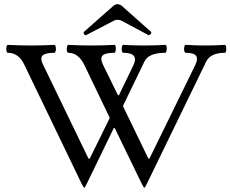

<svg xmlns="http://www.w3.org/2000/svg" viewBox="-20 -881 1104 920"><path d="M384 19Q381 19 370 -3L96 -572Q69 -628 18 -628Q13 -628 11 -637.5Q9 -647 11 -656.5Q13 -666 18 -666Q75 -663 129 -663Q183 -663 240 -666Q245 -666 247 -656.5Q249 -647 247 -637.5Q245 -628 240 -628Q197 -628 184 -615Q171 -602 186 -572L404 -121H410L506 -316L385 -568Q356 -628 308 -628Q302 -628 300.5 -637.5Q299 -647 301 -656.5Q303 -666 308 -666Q365 -663 418 -663Q471 -663 528 -666Q533 -666 534.5 -656.5Q536 -647 534 -637.5Q532 -628 528 -628Q484 -628 471.5 -615Q459 -602 473 -572L545 -425H550L619 -568Q648 -628 571 -628Q566 -628 564 -637.5Q562 -647 564 -656.5Q566 -666 571 -666Q622 -663 672 -663Q721 -663 772 -666Q777 -666 778.5 -656.5Q780 -647 778 -637.5Q776 -628 772 -628Q692 -628 672 -586L569 -373L691 -121H696L915 -568Q930 -599 919.5 -613.5Q909 -628 870 -628Q865 -628 863 -637.5Q861 -647 863 -656.5Q865 -666 870 -666Q918 -663 964 -663Q1009 -663 1057 -666Q1062 -666 1063.5 -656.5Q1065 -647 1063.5 -637.5Q1062 -628 1057 -628Q989 -628 968 -586L685 -3Q674 19 672 19Q669 19 658 -3L530 -267H525L397 -3Q386 19 384 19ZM395 -714Q388 -710 383 -717Q378 -724 383 -729L520 -850Q531 -861 543 -861Q556 -861 567 -850L703 -729Q708 -725 701.5 -717.5Q695 -710 689 -714L562 -782Q554 -786 543 -786Q533 -786 526 -782Z"/></svg>

Font: Junicode SmExp
Style: Regular
Weight: 400
Width: 6
Designer: Peter S. Baker
Version: Version 2.205; ttfautohint (v1.8.4)